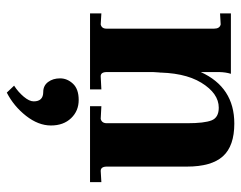

<svg xmlns="http://www.w3.org/2000/svg" viewBox="-94 -382 726 579"><g transform="rotate(90 269.5 -92.0)"><path d="M258.8 251 237.8 229Q256.8 216.8 271 200Q285.2 183.1 285.2 169.9Q285.2 141.1 256.8 141.1Q237.8 141.1 226.8 126.5Q215.8 111.8 215.8 90.3Q215.8 68.8 231.9 51.5Q248 34.2 281 34.2Q314 34.2 335.9 57.1Q357.9 80.1 357.9 117.9Q357.9 155.8 328.9 192.9Q299.8 230 258.8 251ZM528.8 0H299.8V-34.2L337.9 -32.2Q351.1 -35.2 351.1 -50.8V-293Q351.1 -344.7 342.5 -366.5Q334 -388.2 304.2 -388.2Q261.2 -388.2 229 -335.7Q196.8 -283.2 198.2 -190.9L196.8 -212.9V-50.8Q196.8 -31.7 210 -32.2L249 -34.2V0H20V-34.2L53.2 -32.2Q66.4 -35.2 65.9 -50.8V-374Q65.9 -391.1 53.2 -394L20 -392.1V-424.8H202.1Q197.3 -409.7 196.8 -390.1V-334Q242.7 -435.1 352.1 -435.1Q419.9 -435.1 450.9 -400.6Q481.9 -366.2 481.9 -292V-50.8Q481.9 -32.2 495.1 -32.2L528.8 -34.2Z"/></g></svg>

Font: Unna-Bold
Style: Bold
Weight: 700
Designer: Jorge de Buen U.
Foundry: Omnibus-Type
Version: Version 2.006;PS 002.006;hotconv 1.0.70;makeotf.lib2.5.58329